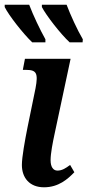

<svg xmlns="http://www.w3.org/2000/svg" viewBox="-32 -786 372 816"><path d="M264 -606H319L320 -619C296 -660 268 -721 251 -766H146V-756C164 -721 225 -642 264 -606ZM105 -606H161V-619C138 -660 109 -721 92 -766H-12V-756C5 -721 67 -642 105 -606ZM155 10C217 10 256 -25 284 -54L266 -85C246 -70 231 -61 212 -61C194 -61 183 -77 183 -105C183 -134 192 -180 200 -217L268 -536H74L65 -489H79C123 -489 131 -475 119 -411L85 -245C74 -190 61 -118 61 -85C61 -30 94 10 155 10Z"/></svg>

Font: Noto Serif Condensed SemiBold
Style: Italic
Weight: 600
Width: 3
Italic angle: -12°
Designer: Monotype Design Team
Foundry: Monotype Imaging Inc.
Version: Version 2.014